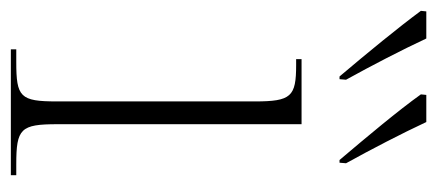

<svg xmlns="http://www.w3.org/2000/svg" viewBox="-294 -560 806 354"><g transform="rotate(90 109.0 -383.0)"><path d="M73 -606H78L79 -618C53 -665 24 -721 3 -766H-47L-48 -756C-17 -714 29 -658 73 -606ZM227 -606H232L233 -618C207 -665 178 -721 157 -766H107L106 -756C136 -714 183 -658 227 -606ZM23 0H255V-10H235C169 -10 161 -18 161 -86V-536H41V-526H52C110 -526 119 -517 119 -450V-85C119 -17 111 -10 46 -10H23Z"/></g></svg>

Font: Noto Serif Display SemiCondensed ExtraLight
Style: Regular
Weight: 200
Width: 4
Designer: Monotype Design Team
Foundry: Monotype Imaging Inc.
Version: Version 2.009